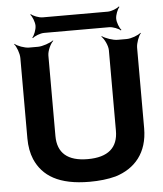

<svg xmlns="http://www.w3.org/2000/svg" viewBox="-59 -935 846 996"><g transform="rotate(-5 364.0 -436.5)"><path d="M368 -108C263 -108 211 -154 211 -242V-661C211 -685 228 -722 243 -735L241 -737C225 -725 185 -711 161 -711H115C91 -711 54 -725 41 -737L39 -735C51 -722 65 -685 65 -661V-242C65 -201 72 -164 85 -133C124 -43 208 10 368 10C417 10 463 5 504 -6C605 -37 673 -114 673 -242V-661C673 -685 687 -722 699 -735L697 -737C684 -725 647 -711 623 -711H576C552 -711 512 -725 496 -737L493 -735C508 -722 526 -685 526 -661V-242C526 -154 474 -108 368 -108ZM578 -821C578 -840 590 -870 600 -880L597 -883C587 -873 557 -861 538 -861H199C179 -861 149 -873 139 -883L136 -880C146 -870 158 -840 158 -821C158 -801 146 -771 136 -761L139 -758C149 -768 179 -780 199 -780H538C557 -780 587 -768 597 -758L600 -761C590 -771 578 -801 578 -821Z"/></g></svg>

Font: Asimov
Style: EdgeWide
Weight: 500
Designer: Google
Version: Version 2.000980: 2014